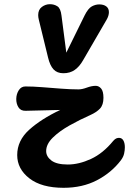

<svg xmlns="http://www.w3.org/2000/svg" viewBox="-20 -880 615 915"><path d="M283 15Q178 15 120 -30Q62 -75 62 -141Q62 -210 119 -261.5Q176 -313 267 -356L103 -352Q79 -351 68 -368.5Q57 -386 57.5 -409Q58 -432 69.5 -450Q81 -468 101 -468Q137 -468 181.5 -464.5Q226 -461 271.5 -457.5Q317 -454 354 -454Q371 -454 394 -462.5Q417 -471 436 -471Q451 -471 462 -458Q473 -445 473 -414Q473 -380 456.5 -362.5Q440 -345 411 -332Q361 -310 312 -282.5Q263 -255 231.5 -224Q200 -193 200 -160Q200 -134 225 -115Q250 -96 303 -96Q356 -96 413.5 -122.5Q471 -149 520 -209Q528 -218 534.5 -220.5Q541 -223 547 -223Q561 -223 568 -210.5Q575 -198 575 -178Q575 -164 571.5 -148Q568 -132 556 -116Q511 -57 442 -21Q373 15 283 15ZM282 -531Q252 -531 235 -549.5Q218 -568 209 -606L165 -786Q162 -798 162 -808Q162 -834 179.5 -847Q197 -860 218 -860Q238 -860 253.5 -850Q269 -840 273 -806L296 -629L383 -806Q400 -840 417.5 -849.5Q435 -859 453 -859Q474 -859 486.5 -849.5Q499 -840 499 -822Q499 -805 488 -786L376 -593Q359 -563 336.5 -547Q314 -531 282 -531Z"/></svg>

Font: Pacifico
Style: Regular
Weight: 400
Designer: Vernon Adams
Foundry: Vernon Adams
Version: Version 3.010; ttfautohint (v1.8.4.7-5d5b)